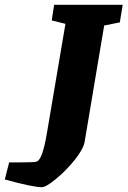

<svg xmlns="http://www.w3.org/2000/svg" viewBox="-147 -631 530 798"><path d="M351 -538 286 -525 205 -43Q200 -12 164 33Q128 78 86 112.5Q44 147 27 147Q-11 147 -127 115L-109 44H-71Q-6 44 4 41Q29 36 48 -78L125 -532L68 -546L78 -611H363Z"/></svg>

Font: Grenze ExtraBold
Style: Italic
Weight: 800
Italic angle: -10°
Designer: Renata Polastri
Foundry: Omnibus-Type
Version: Version 1.002; ttfautohint (v1.8)